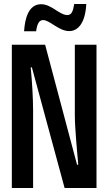

<svg xmlns="http://www.w3.org/2000/svg" viewBox="-20 -937 540 957"><path d="M100 -781H160C165 -818 175 -837 195 -837C228 -837 273 -782 325 -782C372 -782 406 -828 410 -917H350C344 -881 337 -862 316 -862C276 -862 237 -916 185 -916C122 -916 104 -844 100 -781ZM39 0H145V-384C145 -444 140 -531 133 -601H139L302 0H461V-714H353V-363C353 -294 366 -167 370 -116H364L205 -714H39Z"/></svg>

Font: Noto Sans Mono ExtraCondensed SemiBold
Style: Regular
Weight: 600
Width: 2
Designer: Monotype Design Team
Foundry: Monotype Imaging Inc.
Version: Version 2.014